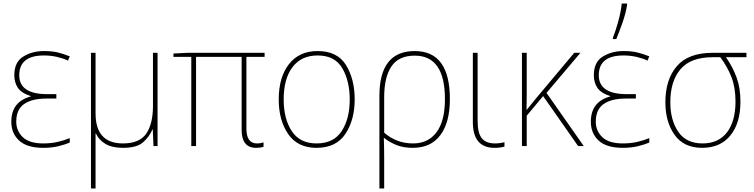

<svg xmlns="http://www.w3.org/2000/svg" viewBox="-20 -827 4269 1087"><path d="M299 -294H248Q89 -294 89 -401Q89 -513 229 -513Q267 -513 302 -505Q337 -497 365 -484L375 -508Q340 -522 307.5 -530Q275 -538 229 -538Q163 -538 112 -507Q61 -476 61 -401Q61 -360 81 -330Q101 -300 154 -283V-281Q44 -251 44 -138Q44 -72 88.5 -31Q133 10 225 10Q273 10 311.5 0.5Q350 -9 375 -20V-45Q340 -31 304 -23Q268 -15 225 -15Q146 -15 109 -50.5Q72 -86 72 -138Q72 -207 116.5 -238Q161 -269 242 -269H299Z M521 -71H523Q540 -34 577.5 -12Q615 10 676 10Q754 10 789.5 -21Q825 -52 843 -94H845L849 0H872V-528H846V-227Q846 -126 808 -70.5Q770 -15 676 -15Q521 -15 521 -185V-528H495V240H521Z M1434 -15Q1375 -15 1375 -100V-505H1478V-528H1042L962 -524V-505H1063V0H1090V-505H1348V-92Q1348 10 1430 10Q1454 10 1472 4V-21Q1466 -19 1457 -17Q1448 -15 1434 -15Z M1988 -264Q1988 -379 1939 -458.5Q1890 -538 1778 -538Q1674 -538 1616 -464Q1558 -390 1558 -264Q1558 -146 1611.5 -68Q1665 10 1772 10Q1883 10 1935.5 -69Q1988 -148 1988 -264ZM1586 -264Q1586 -381 1636 -447Q1686 -513 1778 -513Q1876 -513 1918 -440.5Q1960 -368 1960 -264Q1960 -155 1914.5 -85Q1869 -15 1772 -15Q1678 -15 1632 -84.5Q1586 -154 1586 -264Z M2328 -512Q2499 -512 2499 -266Q2499 -142 2451.5 -78.5Q2404 -15 2319 -15Q2269 -15 2227.5 -31.5Q2186 -48 2155 -76V-276Q2155 -390 2196 -451Q2237 -512 2328 -512ZM2527 -266Q2527 -538 2328 -538Q2128 -538 2128 -284V240H2155V63Q2155 34 2154.5 10.5Q2154 -13 2153 -46H2155Q2183 -23 2223 -6.5Q2263 10 2317 10Q2420 10 2473.5 -62.5Q2527 -135 2527 -266Z M2684 -528H2657V-136Q2657 10 2780 10Q2813 10 2836 3V-22Q2810 -15 2782 -15Q2732 -15 2708 -44Q2684 -73 2684 -143Z M2962 -172 3055 -283 3253 0H3285L3074 -301L3266 -528H3231L3013 -268Q2998 -250 2987.5 -236.5Q2977 -223 2961 -204Q2962 -251 2962 -294Q2962 -337 2962 -385V-528H2935V0H2962Z M3580 -294H3529Q3370 -294 3370 -401Q3370 -513 3510 -513Q3548 -513 3583 -505Q3618 -497 3646 -484L3656 -508Q3621 -522 3588.5 -530Q3556 -538 3510 -538Q3444 -538 3393 -507Q3342 -476 3342 -401Q3342 -360 3362 -330Q3382 -300 3435 -283V-281Q3325 -251 3325 -138Q3325 -72 3369.5 -31Q3414 10 3506 10Q3554 10 3592.5 0.5Q3631 -9 3656 -20V-45Q3621 -31 3585 -23Q3549 -15 3506 -15Q3427 -15 3390 -50.5Q3353 -86 3353 -138Q3353 -207 3397.5 -238Q3442 -269 3523 -269H3580ZM3450 -606H3469Q3485 -644 3504 -698Q3523 -752 3530 -798V-807H3500Q3495 -759 3480 -705Q3465 -651 3450 -613Z M4172 -252Q4172 -328 4150.5 -387.5Q4129 -447 4090 -503H4206V-528H4014Q3877 -528 3812 -452.5Q3747 -377 3747 -248Q3747 -136 3799.5 -63Q3852 10 3955 10Q4058 10 4115 -60Q4172 -130 4172 -252ZM3775 -248Q3775 -367 3832.5 -435Q3890 -503 4014 -503H4058Q4099 -448 4121.5 -389.5Q4144 -331 4144 -252Q4144 -141 4096 -78Q4048 -15 3957 -15Q3865 -15 3820 -81Q3775 -147 3775 -248Z"/></svg>

Font: Noto Sans Display Thin
Style: Regular
Weight: 250
Designer: Monotype Design Team
Foundry: Monotype Imaging Inc.
Version: Version 1.900